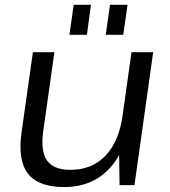

<svg xmlns="http://www.w3.org/2000/svg" viewBox="-20 -752 689 780"><path d="M155.7 -219.8Q144.3 -137.8 171.1 -99.9Q198 -62 265.5 -62Q353.6 -62 408.3 -119.2Q463 -176.4 478.2 -282.7L527.1 -351.6L517.1 -285.9Q495.8 -144.9 425.4 -68.5Q355 7.9 240.9 7.9Q136.4 7.9 94.1 -45.9Q51.8 -99.7 67.4 -213.2L113.7 -540H201ZM526.3 0H465.7L463.2 -177.5L514.2 -540H602.3ZM349.5 -732.4 333.1 -610.6H262L279.4 -732.4ZM498.1 -732.4 480.7 -610.6H409.5L426.9 -732.4Z"/></svg>

Font: Pathway Extreme 8pt Thin 12pt
Style: Italic
Weight: 100
Italic angle: -8°
Version: Version 1.001;gftools[0.9.26]